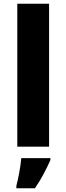

<svg xmlns="http://www.w3.org/2000/svg" viewBox="-20 -780 353 1021"><path d="M241 0V-760H72V0ZM248 71V61H93C90 102 78 167 67 208V221H166C202 168 226 120 248 71Z"/></svg>

Font: Noto Sans Ethiopic ExtraBold
Style: Regular
Weight: 800
Designer: Monotype Design Team
Foundry: Monotype Imaging Inc.
Version: Version 2.102